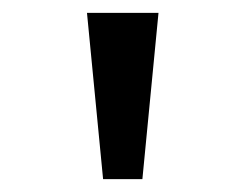

<svg xmlns="http://www.w3.org/2000/svg" viewBox="-20 -749 366 298"><path d="M140 -471 115 -729H226L201 -471Z"/></svg>

Font: uhindi85
Style: Book
Weight: 400
Designer: Jelle Bosma - Monotype Design Team
Foundry: Monotype Imaging Inc.
Version: Version 2.003